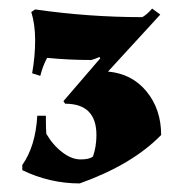

<svg xmlns="http://www.w3.org/2000/svg" viewBox="-20 -767 420 448"><path d="M87 -497Q87 -470 88 -455Q103 -429 125 -412Q147 -395 168 -395Q189 -395 197 -402Q205 -425 205 -452Q205 -525 132 -525L128 -531L214 -631L212 -634Q201 -629 193 -627Q140 -627 90 -632Q80 -614 74 -590L55 -596Q62 -636 62 -673Q62 -710 53 -739L62 -745Q187 -727 312 -727Q323 -733 335 -747L354 -733L232 -600Q288 -595 322 -553.5Q356 -512 356 -452Q289 -383 166 -339Q96 -339 32 -370V-382Q63 -426 67 -497Z"/></svg>

Font: Almendra
Style: Bold
Weight: 700
Designer: Ana Sanfelippo
Foundry: Ana Sanfelippo
Version: Version 1.004